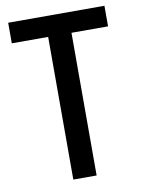

<svg xmlns="http://www.w3.org/2000/svg" viewBox="-82 -770 609 827"><g transform="rotate(-10 222.5 -357.0)"><path d="M273 0V-624H433V-714H12V-624H171V0Z"/></g></svg>

Font: Noto Sans Thai Looped Condensed Medium
Style: Regular
Weight: 500
Width: 3
Designer: Sasikarn Vongin, Ben Mitchell
Foundry: The Fontpad Ltd
Version: Version 1.001